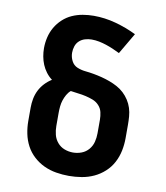

<svg xmlns="http://www.w3.org/2000/svg" viewBox="-84 -813 768 890"><g transform="rotate(10 300.0 -367.5)"><path d="M300 8Q270 8 240 3Q210 -2 183 -14.5Q156 -27 133.5 -47.5Q111 -68 97 -94.5Q83 -121 77 -150.5Q71 -180 71 -210V-273Q71 -294 75 -315Q79 -336 88.5 -355Q98 -374 113 -390Q128 -406 146 -417Q130 -429 118 -445Q106 -461 98.5 -479Q91 -497 87.5 -516.5Q84 -536 84 -555Q84 -581 90 -606.5Q96 -632 109 -654.5Q122 -677 141.5 -695Q161 -713 184.5 -723.5Q208 -734 234 -738.5Q260 -743 286 -743Q338 -743 389.5 -729Q441 -715 488 -692L430 -593Q414 -601 397.5 -608Q381 -615 364.5 -620.5Q348 -626 330.5 -629.5Q313 -633 295 -633Q280 -633 264.5 -628.5Q249 -624 237.5 -613.5Q226 -603 221 -588Q216 -573 216 -557Q216 -537 225.5 -518.5Q235 -500 253.5 -492.5Q272 -485 292 -483Q312 -481 331.5 -477.5Q351 -474 370.5 -469Q390 -464 409 -457Q428 -450 445.5 -440.5Q463 -431 477.5 -417.5Q492 -404 503 -387Q514 -370 520 -351Q526 -332 527.5 -312Q529 -292 529 -273V-210Q529 -180 523 -150.5Q517 -121 503 -94.5Q489 -68 466.5 -47.5Q444 -27 417 -14.5Q390 -2 360 3Q330 8 300 8ZM300 -102Q321 -102 340.5 -109.5Q360 -117 373.5 -133Q387 -149 392 -169Q397 -189 397 -210V-273Q397 -291 393 -308.5Q389 -326 376.5 -339.5Q364 -353 347 -359.5Q330 -366 312.5 -370Q295 -374 277 -376Q259 -378 241 -381Q230 -372 222.5 -358.5Q215 -345 210.5 -331Q206 -317 204.5 -302Q203 -287 203 -273V-210Q203 -189 208 -169Q213 -149 226.5 -133Q240 -117 259.5 -109.5Q279 -102 300 -102Z"/></g></svg>

Font: Iosevka SS04 XBd Ex
Style: Regular
Weight: 800
Width: 7
Monospace: yes
Designer: Belleve Invis
Foundry: Belleve Invis
Version: Version 19.0.0; ttfautohint (v1.8.4)